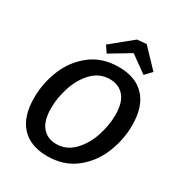

<svg xmlns="http://www.w3.org/2000/svg" viewBox="-214 -1073 1148 1229"><g transform="rotate(30 360.0 -459.0)"><path d="M58 -271Q58 -380 99.5 -481.5Q141 -583 225.5 -648Q310 -713 431 -713Q556 -713 623 -641Q690 -569 690 -432Q690 -324 648.5 -222.5Q607 -121 522.5 -55Q438 11 316 11Q192 11 125 -61Q58 -133 58 -271ZM564 -435Q564 -527 525 -572Q486 -617 420 -617Q345 -617 291.5 -562Q238 -507 211.5 -426Q185 -345 185 -269Q185 -176 223.5 -130.5Q262 -85 327 -85Q402 -85 456 -140.5Q510 -196 537 -277.5Q564 -359 564 -435ZM510 -929 637 -796 591 -748 467 -837 319 -748 286 -796 442 -923Z"/></g></svg>

Font: Bitter Pro SemiBold
Style: Italic
Weight: 600
Italic angle: -9°
Designer: Sol Matas, and Bitter project Authors
Foundry: Sol Matas
Version: Version 1.010